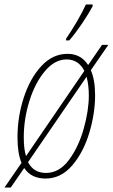

<svg xmlns="http://www.w3.org/2000/svg" viewBox="-45 -786 503 856"><path d="M360 -473Q379 -429 379 -361Q379 -280 353 -193.5Q327 -107 277 -48.5Q227 10 158 10Q94 10 63 -37L3 50H-25L51 -60Q33 -102 33 -174Q33 -265 61 -351Q89 -437 139.5 -491.5Q190 -546 256 -546Q316 -546 348 -496L410 -586H438ZM71 -90 331 -470Q305 -521 252 -521Q199 -521 155 -468.5Q111 -416 86 -335.5Q61 -255 61 -174Q61 -121 71 -90ZM341 -444 80 -63Q105 -15 160 -15Q219 -15 262 -72.5Q305 -130 328 -211.5Q351 -293 351 -360Q351 -406 341 -444ZM250 -614Q306 -697 338 -766H368V-758Q349 -723 320 -680Q291 -637 264 -606H249Z"/></svg>

Font: Noto Serif CondThin
Style: Italic
Weight: 250
Width: 3
Italic angle: -12°
Designer: Monotype Design Team
Foundry: Monotype Imaging Inc.
Version: Version 1.001